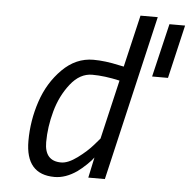

<svg xmlns="http://www.w3.org/2000/svg" viewBox="-52 -770 825 831"><g transform="rotate(5 360.5 -354.0)"><path d="M721 -692 667 -460H598L653 -692ZM215 10Q89 10 89 -136Q89 -224 117 -308Q145 -392 204 -451Q263 -510 339 -510Q390 -510 452 -496L472 -492L525 -718H600L433 0H361L380 -89Q371 -76 350.5 -56.5Q330 -37 312 -24Q263 10 215 10ZM459 -430Q393 -445 339.5 -445Q286 -445 245 -393Q204 -341 185 -272Q166 -203 166 -137Q166 -55 238 -55Q268 -55 308 -84.5Q348 -114 374 -144L399 -173Z"/></g></svg>

Font: TitilliumWebItalic
Style: Italic
Weight: 400
Italic angle: -13°
Version: Version 1.001;PS 57.000;hotconv 1.0.70;makeotf.lib2.5.55311